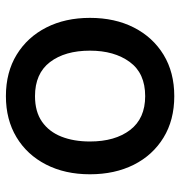

<svg xmlns="http://www.w3.org/2000/svg" viewBox="0 -595 610 650"><g transform="rotate(-90 305.0 -270.0)"><path d="M304.5 15Q223.5 15 164 -21.5Q104.5 -58 72.2 -122.2Q40 -186.5 40 -270.5Q40 -355 73 -419.2Q106 -483.5 165.5 -519.2Q225 -555 304.5 -555Q385.5 -555 445 -518.5Q504.5 -482 537 -418Q569.5 -354 569.5 -270.5Q569.5 -186 536.8 -121.8Q504 -57.5 444.5 -21.2Q385 15 304.5 15ZM304.5 -83.5Q382 -83.5 420.2 -135.8Q458.5 -188 458.5 -270.5Q458.5 -355 419.8 -405.8Q381 -456.5 304.5 -456.5Q252 -456.5 218 -432.8Q184 -409 167.5 -367.2Q151 -325.5 151 -270.5Q151 -185.5 190 -134.5Q229 -83.5 304.5 -83.5Z"/></g></svg>

Font: Cns Manrope SemBd
Style: Regular
Weight: 600
Designer: Mikhail Sharanda
Foundry: Mikhail Sharanda
Version: Version 4.504